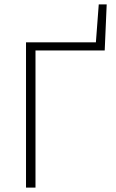

<svg xmlns="http://www.w3.org/2000/svg" viewBox="-20 -851 524 871"><path d="M98 0H141V-622H455L464 -831H428L415 -659H98Z"/></svg>

Font: Source Sans Pro Light
Style: Regular
Weight: 300
Designer: Paul D. Hunt
Foundry: Adobe Systems Incorporated
Version: Version 3.006;hotconv 1.0.111;makeotfexe 2.5.65597